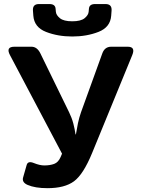

<svg xmlns="http://www.w3.org/2000/svg" viewBox="-20 -937 715 973"><path d="M30.3 -658.2Q8.3 -700.2 53.2 -700.2H139.6Q168 -700.2 184.6 -666.5L330.1 -368.2Q344.2 -339.4 351.6 -311Q358.9 -282.7 362.8 -255.9H364.7Q369.1 -284.2 375 -312.3Q380.9 -340.3 390.6 -368.2L498.5 -666.5Q510.7 -700.2 543.5 -700.2H627.4Q667.5 -700.2 650.4 -658.2L446.8 -161.6Q402.3 -53.2 355 -18.3Q307.6 16.6 220.7 16.6Q157.7 16.6 119.6 0Q89.8 -13.2 97.2 -38.1L115.2 -101.1Q121.6 -123 151.4 -110.8Q181.6 -98.6 204.6 -98.6Q232.9 -98.6 254.4 -106.4Q275.9 -114.3 287.6 -142.1L294.4 -158.2ZM147 -883.3Q144.5 -916.5 177.7 -916.5H230.5Q259.8 -916.5 261.7 -893.1L263.2 -877Q264.6 -860.4 283.7 -844.7Q302.7 -829.1 346.2 -829.1Q389.6 -829.1 408.7 -844.7Q427.7 -860.4 429.2 -877L430.7 -893.1Q432.6 -916.5 461.9 -916.5H514.6Q547.9 -916.5 545.4 -883.3L543.5 -857.4Q539.1 -798.8 479.2 -775.4Q419.4 -752 346.2 -752Q272.9 -752 213.1 -775.4Q153.3 -798.8 148.9 -857.4Z"/></svg>

Font: Istok Web
Style: Bold
Weight: 700
Designer: Andrey V. Panov
Foundry: Andrey V. Panov
Version: Version 1.0.2g